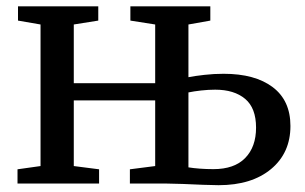

<svg xmlns="http://www.w3.org/2000/svg" viewBox="-20 -566 941 592"><path d="M654 5Q637 5 606 3.8Q575 2.5 544 1.2Q513 0 495.5 0H380.5V-44L458.5 -54V-256.5H207.5V-54L285.5 -44V0H34V-44L105 -54V-490.5L35.5 -502.5V-546.5H283V-502.5L207.5 -490.5V-309.5H458.5V-490.5L382 -502.5V-546.5H628.5V-502.5L561 -490.5V-328Q581.5 -332 610.5 -335.2Q639.5 -338.5 669.5 -338.5Q766.5 -338.5 821 -297.2Q875.5 -256 875.5 -177.5Q875.5 -94.5 815.8 -44.8Q756 5 654 5ZM638 -44.5Q702.5 -44.5 736 -78.8Q769.5 -113 769.5 -172.5Q769.5 -233 735.8 -261.2Q702 -289.5 643.5 -289.5Q622.5 -289.5 600 -287Q577.5 -284.5 561 -281V-50Q576 -47.5 596.2 -46Q616.5 -44.5 638 -44.5Z"/></svg>

Font: Merriweather Text
Style: Regular
Weight: 400
Designer: Eben Sorkin
Foundry: Eben Sorkin
Version: Version 2.100; ttfautohint (v1.7.19-72a1) -l 8 -r 50 -G 200 